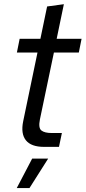

<svg xmlns="http://www.w3.org/2000/svg" viewBox="-20 -713 416 932"><path d="M194.4 0Q131.4 0 105.8 -31.9Q80.1 -63.9 92.6 -124.6L162 -458.1H62L75.4 -524.7H176.1L208.7 -681.6L290 -692.6L255.1 -524.7H376L362.6 -458.1H241.7L173.7 -133Q165.4 -92 181 -79.6Q196.6 -67.3 231.1 -67.3H280.4L266.3 0ZM61.3 199.9 136.1 57H213.7L123.1 199.9Z"/></svg>

Font: Mona Sans ExtraLight
Style: Italic
Weight: 200
Italic angle: -11.6951°
Designer: Deni Anggara
Foundry: GitHub
Version: Version 2.000